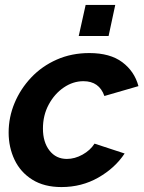

<svg xmlns="http://www.w3.org/2000/svg" viewBox="-20 -748 582 778"><path d="M229 10Q159 10 111 -20Q63 -50 39 -100.5Q15 -151 15 -211Q15 -273 39 -330.5Q63 -388 106.5 -434Q150 -480 210 -506.5Q270 -533 342 -533Q426 -533 475.5 -496Q525 -459 541 -399L403 -359Q382 -419 318 -419Q276 -419 238.5 -393.5Q201 -368 177.5 -324.5Q154 -281 154 -227Q154 -172 180.5 -138Q207 -104 251 -104Q283 -104 314.5 -121.5Q346 -139 363 -166L485 -126Q446 -67 378.5 -28.5Q311 10 229 10ZM299 -602 327 -728H447L420 -602Z"/></svg>

Font: Raleway
Style: Bold Italic
Weight: 700
Italic angle: -12°
Designer: Matt McInerney, Pablo Impallari, Rodrigo Fuenzalida
Foundry: Matt McInerney, Pablo Impallari, Rodrigo Fuenzalida
Version: Version 4.101;RELEASE